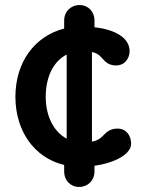

<svg xmlns="http://www.w3.org/2000/svg" viewBox="-20 -740 576 760"><path d="M499 -171C499 -203 480 -231 445 -231C415 -231 402 -217 387 -202C376 -190 363 -183 344 -179V-534C359 -531 371 -525 382 -512C399 -492 413 -481 439 -481C476 -481 493 -511 493 -538C493 -588 439 -623 354 -632V-659C354 -694 329 -720 295 -720C260 -720 234 -694 234 -659V-627C118 -597 41 -495 41 -357C41 -223 114 -116 234 -87V-61C234 -26 259 0 293 0C328 0 354 -26 354 -61V-84C435 -95 499 -130 499 -171ZM161 -357C161 -439 194 -499 244 -524V-191C194 -218 161 -278 161 -357Z"/></svg>

Font: Hotpoint
Style: Bold
Weight: 700
Designer: Andrew Paglinawan, Luciano Perondi, Riccardo Olocco
Foundry: CAST Cooperativa Anonima Servizi Tipografici
Version: Version 1.000;PS 2.1;hotconv 16.6.51;makeotf.lib2.5.65220